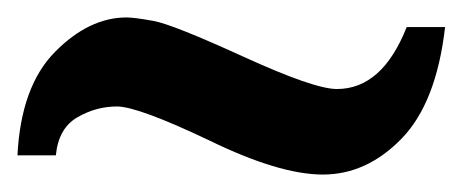

<svg xmlns="http://www.w3.org/2000/svg" viewBox="-46 -511 530 220"><path d="M99 -491Q108 -491 130 -487Q152 -483 233 -446Q314 -409 340 -409Q392 -409 420 -480H464Q454 -393 414 -352Q374 -311 324 -311Q274 -311 194 -350Q112 -389 88 -389Q64 -389 42.5 -376.5Q21 -364 18 -333H-26Q-22 -412 17 -451.5Q56 -491 99 -491Z"/></svg>

Font: Lily Script One
Style: Regular
Weight: 400
Designer: Julia Petretta
Foundry: Julia Petretta
Version: Version 1.002;PS 001.001;hotconv 1.0.70;makeotf.lib2.5.58329